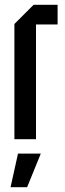

<svg xmlns="http://www.w3.org/2000/svg" viewBox="-20 -580 270 800"><path d="M40 0V-480L120 -560H220V-478H130V0ZM24 200 55 60H150L93 200Z"/></svg>

Font: Tektur Condensed
Style: Regular
Weight: 400
Width: 3
Designer: Adam Jagosz
Foundry: Adam Jagosz
Version: Version 1.005;gftools[0.9.30]